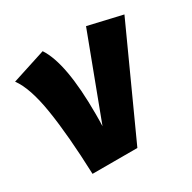

<svg xmlns="http://www.w3.org/2000/svg" viewBox="-128 -678 805 805"><g transform="rotate(-30 274.5 -275.0)"><path d="M236 -211Q236 -172 235 -152L385 -550L549 -512L316 0H99Q92 -191 72 -316.5Q52 -442 11 -497L175 -550Q236 -458 236 -211Z"/></g></svg>

Font: Trujillo ExtraBold
Style: Italic
Weight: 800
Italic angle: -8°
Designer: Fira Sans original fonts by bBox Type GmbH, Carrois Corporate GbR, & Edenspiekermann AG / Changes by Cristiano Sobral
Foundry: Fira Sans original fonts by bBox Type GmbH, Carrois Corporate GbR, & Edenspiekermann AG / Changes by Cristiano Sobral
Version: Version 4.301;July 28, 2020;FontCreator 13.0.0.2655 64-bit